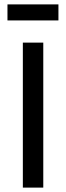

<svg xmlns="http://www.w3.org/2000/svg" viewBox="-20 -854 302 874"><path d="M84 0V-660H177V0ZM14 -761V-834H246V-761Z"/></svg>

Font: Bricolage Grotesque 18pt
Style: Regular
Weight: 400
Version: Version 1.001;gftools[0.9.33.dev8+g029e19f]